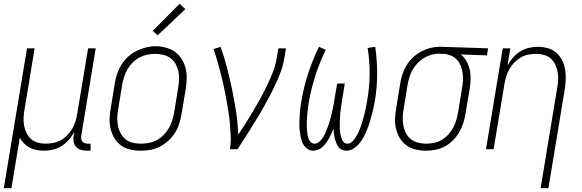

<svg xmlns="http://www.w3.org/2000/svg" viewBox="-41 -784 3061 1009"><path d="M-21 205 101 -530H141L88 -209Q84 -188 83 -166.5Q82 -145 85.5 -124.5Q89 -104 98 -85.5Q107 -67 122 -53.5Q137 -40 157.5 -34.5Q178 -29 199 -29Q219 -29 239.5 -33Q260 -37 279 -47.5Q298 -58 313 -74Q328 -90 339 -108.5Q350 -127 356 -147Q362 -167 365 -187L422 -530H462L386 -71Q385 -63 386 -54.5Q387 -46 392 -40Q397 -34 405 -31.5Q413 -29 422 -29H435V8H416Q399 8 384 3.5Q369 -1 359 -12Q349 -23 346 -39Q343 -55 346 -71L349 -90Q337 -68 320.5 -49Q304 -30 282.5 -16.5Q261 -3 237 2.5Q213 8 190 8Q170 8 150.5 4Q131 0 114.5 -8.5Q98 -17 85 -30.5Q72 -44 63 -60L19 205Z M698 8Q671 8 644 2Q617 -4 595.5 -19.5Q574 -35 560.5 -57.5Q547 -80 540.5 -106Q534 -132 535 -160Q536 -188 541 -215L562 -345Q566 -371 574.5 -396Q583 -421 597 -444Q611 -467 631.5 -485.5Q652 -504 676 -516Q700 -528 725.5 -534.5Q751 -541 777 -541Q804 -541 831 -533.5Q858 -526 879 -511Q900 -496 914 -473.5Q928 -451 934.5 -425Q941 -399 940 -370.5Q939 -342 935 -315L913 -185Q909 -159 901 -134Q893 -109 878.5 -86Q864 -63 843.5 -44.5Q823 -26 799 -13.5Q775 -1 749 3.5Q723 8 698 8ZM699 -29Q720 -29 741.5 -33Q763 -37 782.5 -47.5Q802 -58 818 -74Q834 -90 845.5 -109Q857 -128 863.5 -149Q870 -170 874 -191L895 -321Q899 -343 900 -365Q901 -387 896.5 -408Q892 -429 882 -447.5Q872 -466 855 -478.5Q838 -491 817 -496Q796 -501 774 -501Q753 -501 732 -496.5Q711 -492 691.5 -481.5Q672 -471 656 -455Q640 -439 629 -420Q618 -401 611.5 -380.5Q605 -360 601 -339L580 -209Q576 -187 575.5 -165Q575 -143 579 -122.5Q583 -102 593 -83.5Q603 -65 619 -52Q635 -39 656 -34Q677 -29 699 -29ZM787 -598 762 -622 903 -764 933 -736Z M1167 0Q1173 -34 1171.5 -68.5Q1170 -103 1167 -136.5Q1164 -170 1158.5 -203.5Q1153 -237 1147 -270Q1141 -303 1134 -335Q1127 -367 1118.5 -399.5Q1110 -432 1101 -463.5Q1092 -495 1081 -526L1118 -538Q1138 -483 1152.5 -426.5Q1167 -370 1179 -312Q1191 -254 1200 -195Q1209 -136 1211 -76Q1232 -108 1252.5 -140Q1273 -172 1292 -204.5Q1311 -237 1329.5 -270.5Q1348 -304 1364 -338Q1380 -372 1393.5 -406.5Q1407 -441 1413 -477L1422 -530H1462L1453 -477Q1448 -445 1437 -414Q1426 -383 1412 -352Q1398 -321 1382.5 -291Q1367 -261 1350.5 -231.5Q1334 -202 1316.5 -173Q1299 -144 1281 -115Q1263 -86 1244.5 -57Q1226 -28 1207 0Z M1780 8Q1767 8 1755.5 2.5Q1744 -3 1737 -13Q1730 -23 1725.5 -34.5Q1721 -46 1718 -58Q1715 -70 1713.5 -82.5Q1712 -95 1712 -108Q1707 -95 1701 -82.5Q1695 -70 1688.5 -58Q1682 -46 1673.5 -34.5Q1665 -23 1655 -13Q1645 -3 1631.5 2.5Q1618 8 1605 8Q1590 8 1577.5 0.5Q1565 -7 1557 -18.5Q1549 -30 1544.5 -44Q1540 -58 1537.5 -72.5Q1535 -87 1533.5 -102Q1532 -117 1532 -132Q1532 -147 1533 -162Q1534 -177 1535 -192.5Q1536 -208 1538 -223Q1540 -238 1543 -253Q1555 -326 1578.5 -398Q1602 -470 1635 -538L1671 -522Q1639 -457 1616.5 -387Q1594 -317 1582 -248Q1580 -235 1578.5 -223Q1577 -211 1575.5 -199Q1574 -187 1573 -175Q1572 -163 1571.5 -150.5Q1571 -138 1571 -126Q1571 -114 1572 -102.5Q1573 -91 1574.5 -79Q1576 -67 1580 -56.5Q1584 -46 1592 -37.5Q1600 -29 1612 -29Q1626 -29 1637 -39Q1648 -49 1655.5 -60.5Q1663 -72 1668.5 -84.5Q1674 -97 1679 -110Q1684 -123 1688 -135.5Q1692 -148 1695.5 -161Q1699 -174 1702 -187Q1705 -200 1708 -213Q1711 -226 1713 -239Q1715 -252 1717 -265L1731 -345H1771L1758 -265Q1756 -252 1754 -239Q1752 -226 1750 -213Q1748 -200 1747 -187Q1746 -174 1745.5 -161Q1745 -148 1744.5 -135Q1744 -122 1744.5 -109.5Q1745 -97 1747 -84.5Q1749 -72 1752.5 -60Q1756 -48 1764 -38.5Q1772 -29 1785 -29Q1798 -29 1808.5 -38.5Q1819 -48 1826.5 -59.5Q1834 -71 1840 -83Q1846 -95 1850.5 -107Q1855 -119 1859 -131.5Q1863 -144 1866.5 -156.5Q1870 -169 1873.5 -182Q1877 -195 1879.5 -207.5Q1882 -220 1884.5 -232.5Q1887 -245 1889 -258Q1901 -327 1901.5 -395.5Q1902 -464 1891 -532L1931 -538Q1941 -467 1941 -396.5Q1941 -326 1929 -253Q1926 -234 1921.5 -215Q1917 -196 1912 -177Q1907 -158 1901 -139Q1895 -120 1887.5 -101.5Q1880 -83 1870.5 -65Q1861 -47 1848 -31Q1835 -15 1817 -3.5Q1799 8 1780 8Z M2197 8Q2170 8 2143 1.5Q2116 -5 2095 -20Q2074 -35 2060.5 -57.5Q2047 -80 2040.5 -106Q2034 -132 2035 -160Q2036 -188 2041 -215L2062 -345Q2066 -370 2074 -394Q2082 -418 2095.5 -440.5Q2109 -463 2128.5 -481.5Q2148 -500 2171 -512.5Q2194 -525 2219 -531.5Q2244 -538 2268 -538Q2272 -538 2275.5 -538Q2279 -538 2283 -538L2524 -530L2518 -493L2381 -498Q2399 -483 2411 -461.5Q2423 -440 2428 -416Q2433 -392 2432 -366Q2431 -340 2427 -315L2405 -185Q2401 -160 2393 -135.5Q2385 -111 2371.5 -88Q2358 -65 2339 -46Q2320 -27 2296.5 -14.5Q2273 -2 2247.5 3Q2222 8 2197 8ZM2198 -29Q2218 -29 2239 -33Q2260 -37 2279 -48Q2298 -59 2313.5 -75.5Q2329 -92 2339.5 -111Q2350 -130 2356 -150Q2362 -170 2366 -191L2387 -321Q2391 -341 2392 -361.5Q2393 -382 2390 -401.5Q2387 -421 2379.5 -439.5Q2372 -458 2359 -471.5Q2346 -485 2327.5 -492.5Q2309 -500 2289 -501H2277Q2274 -501 2271.5 -501.5Q2269 -502 2266 -502Q2246 -502 2225.5 -496Q2205 -490 2186.5 -479Q2168 -468 2153 -452Q2138 -436 2127.5 -417.5Q2117 -399 2111 -379.5Q2105 -360 2101 -339L2080 -209Q2076 -188 2075.5 -165.5Q2075 -143 2079 -122.5Q2083 -102 2092.5 -83.5Q2102 -65 2118.5 -52.5Q2135 -40 2155.5 -34.5Q2176 -29 2198 -29Z M2800 205 2887 -321Q2891 -342 2892 -363.5Q2893 -385 2889.5 -405.5Q2886 -426 2877 -444.5Q2868 -463 2853 -476.5Q2838 -490 2817.5 -495.5Q2797 -501 2776 -501Q2756 -501 2735.5 -497Q2715 -493 2696.5 -482.5Q2678 -472 2662.5 -456Q2647 -440 2636.5 -421.5Q2626 -403 2619.5 -383Q2613 -363 2610 -343L2553 0H2513L2601 -530H2641L2626 -440Q2638 -462 2654.5 -481Q2671 -500 2692.5 -513.5Q2714 -527 2738 -532.5Q2762 -538 2785 -538Q2812 -538 2837.5 -531Q2863 -524 2882 -507.5Q2901 -491 2912.5 -468.5Q2924 -446 2928.5 -420.5Q2933 -395 2932 -368Q2931 -341 2927 -315L2841 205Z"/></svg>

Font: Iosevka Curly XLtObl
Style: Regular
Weight: 200
Italic angle: -9°
Monospace: yes
Designer: Belleve Invis
Foundry: Belleve Invis
Version: Version 11.1.0; ttfautohint (v1.8.3)